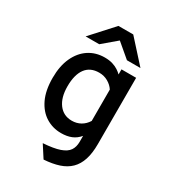

<svg xmlns="http://www.w3.org/2000/svg" viewBox="-221 -850 1057 1175"><g transform="rotate(30 308.0 -263.0)"><path d="M275.5 205.5 221 121Q296 116 337.5 101.5Q379 87 395.8 62.2Q412.5 37.5 412.5 1V-41Q390 -13.5 359.2 -0.8Q328.5 12 286.5 12Q227 12 178.8 -18Q130.5 -48 102 -107.5Q73.5 -167 73.5 -256Q73.5 -339.5 101 -399.2Q128.5 -459 177 -491Q225.5 -523 289 -523Q320 -523 343.8 -515.8Q367.5 -508.5 384.2 -497.5Q401 -486.5 412.5 -475V-511H516V-42.5Q516 22 501.2 67.5Q486.5 113 456.8 142.2Q427 171.5 381.8 186.5Q336.5 201.5 275.5 205.5ZM305.5 -86.5Q339.5 -86.5 367 -102Q394.5 -117.5 412.5 -146.5V-368Q396.5 -393 368.2 -409.2Q340 -425.5 305.5 -425.5Q242.5 -425.5 210.2 -381.8Q178 -338 178 -256Q178 -177.5 212.2 -132Q246.5 -86.5 305.5 -86.5ZM121.5 -576 263.5 -732H368L509 -576H413.5L315.5 -659L217.5 -576Z"/></g></svg>

Font: Overpass Mono SemiBold
Style: Regular
Weight: 600
Monospace: yes
Designer: Delve Withrington, Dave Bailey
Foundry: Delve Fonts LLC
Version: Version 4.000